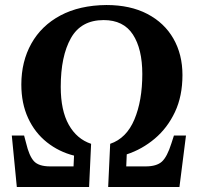

<svg xmlns="http://www.w3.org/2000/svg" viewBox="-20 -745 792 765"><path d="M47 0 27 -205H76L84 -175Q96 -124 115 -103Q134 -82 180 -82H273L275 -125Q215 -140 167 -178Q119 -216 92 -274.5Q65 -333 65 -408Q65 -500 105 -571.5Q145 -643 221 -683.5Q297 -724 404 -725Q499 -725 567 -689.5Q635 -654 671 -591Q707 -528 707 -446Q707 -362 677 -298.5Q647 -235 596.5 -192.5Q546 -150 485 -130L483 -82H560Q604 -82 625 -101Q646 -120 663 -174L673 -205H721L695 0H411L419 -172Q484 -194 515.5 -269Q547 -344 547 -450Q547 -550 509.5 -607.5Q472 -665 393 -665Q303 -665 262.5 -593Q222 -521 222 -399Q222 -305 254 -248Q286 -191 343 -172L335 0Z"/></svg>

Font: Literata 36pt
Style: Bold Italic
Weight: 700
Italic angle: -2°
Designer: Latin by Veronika Burian and Jose Scaglione. Greek by Irene Vlachou. Cyrillic by Vera Evstafieva
Foundry: TypeTogether
Version: Version 3.002